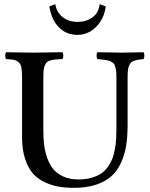

<svg xmlns="http://www.w3.org/2000/svg" viewBox="-20 -900 725 930"><path d="M189.9 -522.9V-267.1Q189.9 -229 193.8 -197.3Q197.8 -165.5 209.2 -133.5Q220.7 -101.6 239 -79.8Q257.3 -58.1 288.1 -44.4Q318.8 -30.8 359.9 -30.8Q395 -30.8 423.1 -38.8Q451.2 -46.9 470.2 -59.8Q489.3 -72.8 503.2 -92.8Q517.1 -112.8 524.7 -132.8Q532.2 -152.8 536.9 -179.4Q541.5 -206.1 542.7 -227.8Q543.9 -249.5 543.9 -276.9V-522.9Q543.9 -538.6 543.2 -550Q542.5 -561.5 539.8 -570.8Q537.1 -580.1 534.9 -585.9Q532.7 -591.8 525.9 -596.4Q519 -601.1 514.4 -603.5Q509.8 -606 498 -608.2Q486.3 -610.4 478 -611.3Q469.7 -612.3 452.1 -613.8Q447.8 -618.2 447.8 -630.4Q447.8 -642.6 452.1 -647Q543.9 -645 570.8 -645Q598.6 -645 674.8 -647Q679.2 -642.6 679.2 -630.4Q679.2 -618.2 674.8 -613.8Q656.7 -611.8 647.9 -610.4Q639.2 -608.9 628.4 -605.2Q617.7 -601.6 613.5 -596.2Q609.4 -590.8 605 -581.1Q600.6 -571.3 599.4 -557.4Q598.1 -543.5 598.1 -522.9V-294.9Q598.1 -238.8 591.1 -194.6Q584 -150.4 565.9 -111.1Q547.9 -71.8 518.8 -45.9Q489.7 -20 444.3 -5.1Q398.9 9.8 338.9 9.8Q297.4 9.8 263.4 3.9Q229.5 -2 195.6 -18.1Q161.6 -34.2 138.7 -60.5Q115.7 -86.9 101.3 -131.1Q86.9 -175.3 86.9 -233.9V-522.9Q86.9 -554.7 83.7 -572Q80.6 -589.4 70.3 -598.4Q60.1 -607.4 47.9 -609.9Q35.6 -612.3 9.8 -613.8Q5.4 -618.2 5.4 -630.4Q5.4 -642.6 9.8 -647Q95.7 -645 138.2 -645Q186.5 -645 282.2 -647Q286.6 -642.6 286.6 -630.4Q286.6 -618.2 282.2 -613.8Q260.3 -612.8 248.3 -611.8Q236.3 -610.8 224.1 -607.4Q211.9 -604 206.8 -598.6Q201.7 -593.3 197 -582.8Q192.4 -572.3 191.2 -558.3Q189.9 -544.4 189.9 -522.9ZM248 -879.9Q253.9 -840.3 283.4 -817.1Q313 -793.9 356 -793.9Q397 -793.9 427.5 -815.7Q458 -837.4 462.9 -879.9L492.2 -869.1Q486.8 -825.2 464.4 -792.7Q441.9 -760.3 413.6 -745.6Q385.3 -731 356 -731Q300.8 -731 264.6 -768.3Q228.5 -805.7 219.2 -869.1Z"/></svg>

Font: Common Serif Medium
Style: Regular
Weight: 500
Designer: Philipp H. Poll, Khaled Hosny
Foundry: Stefan Peev, Context Ltd.
Version: Version 1.026